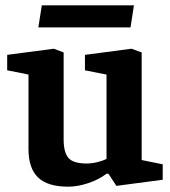

<svg xmlns="http://www.w3.org/2000/svg" viewBox="-20 -689 640 721"><path d="M236 12Q159 12 123 -22.5Q87 -57 87 -129V-409L7 -425V-483L182 -506L219 -492V-165Q219 -117 237 -96Q255 -75 306 -75Q326 -75 347 -80.5Q368 -86 380 -92V-409L299 -425V-483L474 -506L512 -492V-88L591 -72V-14L417 9L387 -37L379 -36Q352 -15 312 -1.5Q272 12 236 12ZM124 -586 137 -669H483L470 -586Z"/></svg>

Font: Faustina Light
Style: Bold
Weight: 700
Version: Version 1.200